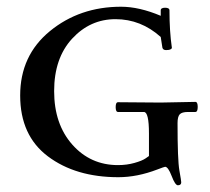

<svg xmlns="http://www.w3.org/2000/svg" viewBox="-20 -514 626 571"><path d="M458 -209 561 -211Q568 -211 568 -196Q568 -181 561 -181H539Q521 -181 514.5 -174Q508 -167 508 -148Q508 -38 513.5 -7Q519 24 519 28Q519 37 509 37Q501 37 490.5 9.5Q480 -18 471 -18Q469 -18 448 -10Q388 13 332 13Q205 13 122.5 -49Q40 -111 40 -230Q40 -349 128.5 -421.5Q217 -494 340 -494Q394 -494 458 -467V-483Q458 -491 471 -491Q484 -491 484 -483Q484 -421 491 -373Q492 -370 487.5 -367.5Q483 -365 474 -365Q465 -365 463 -372L458 -404Q399 -457 323.5 -457Q248 -457 194.5 -399Q141 -341 141 -243Q141 -145 195 -84Q249 -23 331 -23Q357 -23 380 -29.5Q403 -36 413 -43L423 -50V-117Q423 -181 408 -181H331Q324 -181 324 -195.5Q324 -210 331 -210Z"/></svg>

Font: Sedan SC
Style: Regular
Weight: 400
Designer: Sebastian Salazar
Foundry: Sebastian Salazar
Version: Version 1.001